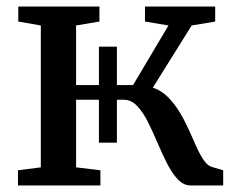

<svg xmlns="http://www.w3.org/2000/svg" viewBox="-20 -568 716 588"><path d="M35 0V-46.5L105 -55.5V-490L36 -502V-548H284.5V-502L213 -490V-307.5H387.5L496 -490L424 -502V-548H639V-502L567 -490L448 -299.5Q474 -291 494 -271Q514 -251 529.8 -225Q545.5 -199 558 -171.2Q570.5 -143.5 581.5 -118.8Q592.5 -94 604 -77.5Q615.5 -61 628 -57L663.5 -46.5V0H564.5Q542 0 524.2 -19Q506.5 -38 491.5 -67.8Q476.5 -97.5 462.2 -131Q448 -164.5 433 -194.5Q418 -224.5 400 -243.5Q382 -262.5 359.5 -262.5H213V-55.5L287.5 -46.5V0ZM283 -131V-425H338V-131Z"/></svg>

Font: Merriweather 36pt Medium
Style: Regular
Weight: 500
Version: Version 2.100